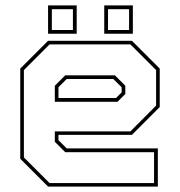

<svg xmlns="http://www.w3.org/2000/svg" viewBox="-20 -691 666 711"><path d="M468.5 -540 571.5 -437V-294.5L468.5 -191.5H196.5V-172L227 -141.5H564.5V0H158L55 -103V-437L158 -540ZM405.5 -412 444 -373.5V-343L415 -314H183V-373.5L221.5 -412ZM463 -526.5H163.5L68.5 -431.5V-108L163.5 -13H550.5V-127.5H221.5L183 -166V-204.5H463L558 -300V-431.5ZM399.5 -398.5H227L196.5 -368V-328H409.5L430.5 -349V-368ZM366 -566V-671H472V-566ZM158 -566V-671H264V-566ZM172 -580H250V-657H172ZM380 -580H458V-657H380Z"/></svg>

Font: Tourney Thin
Style: Regular
Weight: 100
Designer: Tyler Finck
Foundry: Etcetera Type Co
Version: Version 1.015